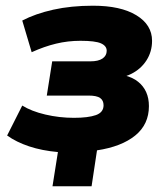

<svg xmlns="http://www.w3.org/2000/svg" viewBox="-20 -523 586 673"><path d="M164 130 183 10Q127 5 82 -10Q37 -25 5 -48L58 -153Q90 -133 139 -121.5Q188 -110 239 -110Q289 -110 316 -119.5Q343 -129 343 -154Q343 -171 331 -179.5Q319 -188 290 -188H144L163 -308H297Q325 -308 339.5 -318Q354 -328 354 -345Q354 -362 334 -371Q314 -380 262 -380Q218 -380 176.5 -370Q135 -360 91 -340L58 -451Q104 -475 166.5 -489Q229 -503 306 -503Q403 -503 458 -469.5Q513 -436 513 -380Q513 -342 493.5 -311.5Q474 -281 440 -264Q406 -247 362 -247L352 -264Q426 -267 464 -236.5Q502 -206 502 -151Q502 -87 454 -48Q406 -9 320 4L301 130Z"/></svg>

Font: Nunito Sans 12pt Black
Style: Italic
Weight: 900
Italic angle: -9°
Designer: Vernon Adams
Foundry: Vernon Adams
Version: Version 3.101;gftools[0.9.27]